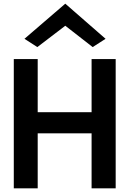

<svg xmlns="http://www.w3.org/2000/svg" viewBox="-20 -1024 700 1044"><path d="M113 -813 183 -768 335 -884 484 -768 554 -813 335 -1004ZM478 0H609V-703H478V-414H185V-703H55V0H185V-299H478Z"/></svg>

Font: Bluebird
Style: Ext
Weight: 400
Designer: Jasper
Foundry: Cannot Into Space Fonts
Version: Version 0.98